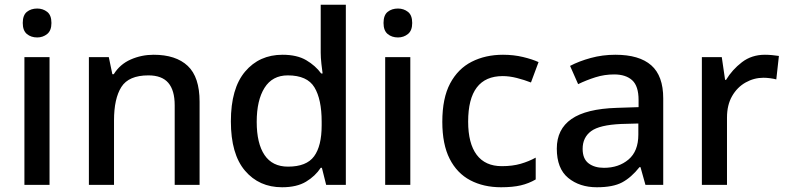

<svg xmlns="http://www.w3.org/2000/svg" viewBox="-20 -780 3323 810"><path d="M189 -539V0H83V-539ZM137 -744Q161 -744 179 -730Q197 -716 197 -683Q197 -651 179 -636.5Q161 -622 137 -622Q111 -622 93.5 -636.5Q76 -651 76 -683Q76 -716 93.5 -730Q111 -744 137 -744Z M628 -549Q722 -549 772 -502Q822 -455 822 -351V0H717V-336Q717 -399 690 -430.5Q663 -462 606 -462Q523 -462 492 -413Q461 -364 461 -272V0H355V-539H439L454 -467H460Q486 -509 531.5 -529Q577 -549 628 -549Z M1170 10Q1073 10 1013.5 -60Q954 -130 954 -268Q954 -407 1014 -478Q1074 -549 1172 -549Q1233 -549 1272 -526Q1311 -503 1335 -470H1341Q1339 -483 1336 -510Q1333 -537 1333 -558V-760H1439V0H1356L1338 -72H1333Q1310 -37 1271 -13.5Q1232 10 1170 10ZM1195 -77Q1273 -77 1305 -120.5Q1337 -164 1337 -251V-267Q1337 -361 1306.5 -411.5Q1276 -462 1194 -462Q1129 -462 1096 -409.5Q1063 -357 1063 -266Q1063 -175 1096 -126Q1129 -77 1195 -77Z M1711 -539V0H1605V-539ZM1659 -744Q1683 -744 1701 -730Q1719 -716 1719 -683Q1719 -651 1701 -636.5Q1683 -622 1659 -622Q1633 -622 1615.5 -636.5Q1598 -651 1598 -683Q1598 -716 1615.5 -730Q1633 -744 1659 -744Z M2094 10Q2020 10 1964 -19.5Q1908 -49 1877 -110Q1846 -171 1846 -266Q1846 -366 1879 -428Q1912 -490 1970 -519.5Q2028 -549 2102 -549Q2147 -549 2186.5 -539.5Q2226 -530 2252 -518L2220 -432Q2192 -443 2160.5 -451Q2129 -459 2101 -459Q1955 -459 1955 -267Q1955 -175 1991 -127Q2027 -79 2097 -79Q2142 -79 2176.5 -89Q2211 -99 2240 -115V-23Q2211 -6 2177 2Q2143 10 2094 10Z M2576 -549Q2677 -549 2727.5 -504.5Q2778 -460 2778 -365V0H2703L2682 -75H2678Q2643 -31 2604.5 -10.5Q2566 10 2498 10Q2425 10 2377 -29.5Q2329 -69 2329 -153Q2329 -235 2391 -278Q2453 -321 2582 -325L2674 -328V-358Q2674 -417 2647 -441.5Q2620 -466 2571 -466Q2530 -466 2492 -454Q2454 -442 2419 -425L2385 -502Q2423 -522 2472.5 -535.5Q2522 -549 2576 -549ZM2601 -257Q2509 -253 2473.5 -226.5Q2438 -200 2438 -152Q2438 -110 2463 -91Q2488 -72 2528 -72Q2590 -72 2631.5 -107Q2673 -142 2673 -212V-259Z M3207 -549Q3221 -549 3237.5 -547.5Q3254 -546 3266 -544L3255 -445Q3244 -448 3229 -450Q3214 -452 3201 -452Q3161 -452 3125.5 -432Q3090 -412 3068.5 -374.5Q3047 -337 3047 -284V0H2941V-539H3025L3039 -443H3043Q3069 -486 3110 -517.5Q3151 -549 3207 -549Z"/></svg>

Font: Noto Sans Vithkuqi Medium
Style: Regular
Weight: 500
Version: Version 1.001